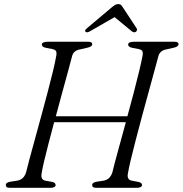

<svg xmlns="http://www.w3.org/2000/svg" viewBox="-20 -900 876 920"><path d="M180 -72Q172.5 -38 199 -34L229 -28.5Q246.5 -25 246.5 -13.5Q246.5 -7 239.8 -3.5Q233 0 223 0H28.5Q16.5 0 12.2 -3.5Q8 -7 8 -13Q7 -25 28 -29L60.5 -34Q93 -38.5 104.5 -72.5Q110 -96 121.5 -138.5Q133 -181 147.8 -234.8Q162.5 -288.5 178.2 -346.2Q194 -404 208.5 -459Q223 -514 233.8 -558.5Q244.5 -603 249 -630Q252.5 -645.5 249 -653.8Q245.5 -662 230.5 -665L199.5 -671Q180.5 -675 180.5 -686.5Q180.5 -700 211 -700H402.5Q422 -700 422 -688.5Q422 -676.5 399 -671.5L364.5 -663.5Q333.5 -658.5 326 -633Q319 -605 306.2 -558.8Q293.5 -512.5 278.2 -456.5Q263 -400.5 247.5 -343H590.5Q606.5 -401 621 -456.5Q635.5 -512 646.5 -557.5Q657.5 -603 662.5 -630Q666 -645.5 662.5 -653.8Q659 -662 644 -665L613 -671Q594 -675 594 -686.5Q594 -700 624 -700H816.5Q835.5 -700 835.5 -688.5Q835.5 -676.5 813 -671.5L777.5 -663.5Q747.5 -658 739.5 -633Q732 -604.5 719.2 -558Q706.5 -511.5 691 -454.8Q675.5 -398 659.5 -339.2Q643.5 -280.5 629.8 -226.8Q616 -173 606.2 -132.2Q596.5 -91.5 593.5 -72Q585.5 -38 613 -34L642 -28.5Q660.5 -25 660.5 -13.5Q660.5 -7 653.5 -3.5Q646.5 0 636 0H442Q421.5 0 421.5 -13Q421 -25 442 -29L474.5 -34Q506 -38.5 518 -72.5Q525.5 -104.5 543.8 -171Q562 -237.5 583 -314.5H239.5Q225 -261 212.5 -212.2Q200 -163.5 191.2 -126.8Q182.5 -90 180 -72ZM411 -750Q396 -742 390 -747.5Q383.5 -754 396.5 -764.5L514 -863.5Q523.5 -871.5 530.8 -876Q538 -880.5 546 -880.5Q555 -880.5 559.8 -876Q564.5 -871.5 569.5 -863.5L634.5 -764.5Q638 -759.5 636.2 -754.8Q634.5 -750 631 -747.5Q622 -742 611.5 -750L529 -818Z"/></svg>

Font: Fraunces 9pt Light
Style: Italic
Weight: 300
Italic angle: -16°
Version: Version 1.000;[0bf87f6ff]